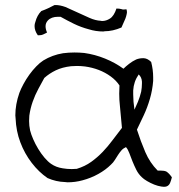

<svg xmlns="http://www.w3.org/2000/svg" viewBox="-20 -717 702 751"><path d="M652.3 -23.4Q649.4 -11.7 645.5 -2Q641.6 7.8 632.8 11.7Q627.9 13.7 621.1 13.7Q616.2 13.7 611.3 12.7Q597.7 10.7 583 4.9Q568.4 -1 555.2 -8.8Q542 -16.6 535.2 -23.4Q521.5 -36.1 513.2 -52.7Q504.9 -69.3 498 -86.4Q491.2 -103.5 485.8 -118.2Q480.5 -132.8 472.7 -141.6Q461.9 -136.7 455.1 -128.9Q448.2 -121.1 441.9 -111.3Q435.5 -101.6 429.2 -91.3Q422.9 -81.1 414.1 -73.2Q393.6 -52.7 364.7 -36.6Q335.9 -20.5 302.7 -11.7Q274.4 -3.9 244.1 -3.9Q239.3 -3.9 234.4 -4.9Q199.2 -5.9 166 -20.5Q131.8 -43.9 104 -80.1Q76.2 -116.2 59.6 -160.2Q43 -204.1 41 -253.9Q40 -259.8 40 -265.6Q40 -308.6 55.7 -353.5Q61.5 -369.1 71.8 -388.2Q82 -407.2 94.7 -424.8Q107.4 -442.4 121.6 -457Q135.7 -471.7 149.4 -480.5Q184.6 -502 226.6 -508.8Q249 -511.7 271.5 -511.7Q290 -511.7 309.6 -509.8Q351.6 -503.9 391.1 -487.8Q430.7 -471.7 462.9 -448.2Q471.7 -457 484.9 -467.3Q498 -477.5 512.7 -484.4Q525.4 -489.3 538.1 -489.3H543Q557.6 -488.3 571.3 -474.6Q579.1 -444.3 579.1 -415V-400.4Q576.2 -364.3 566.4 -330.6Q556.6 -296.9 542.5 -266.6Q528.3 -236.3 515.6 -210Q530.3 -164.1 548.3 -122.1Q566.4 -80.1 596.7 -49.8H607.4Q623 -49.8 630.9 -45.9Q641.6 -39.1 652.3 -23.4ZM522.5 -425.8Q502.9 -397.5 501 -363.3V-347.7Q501 -320.3 505.9 -288.1Q511.7 -299.8 519.5 -318.8Q527.3 -337.9 532.2 -358.4Q535.2 -375 535.2 -390.6V-397.5Q534.2 -415 522.5 -425.8ZM457 -216.8Q453.1 -256.8 449.2 -300.8Q446.3 -326.2 446.3 -350.6Q446.3 -367.2 447.3 -382.8Q434.6 -402.3 413.1 -418Q391.6 -433.6 366.2 -443.4Q340.8 -453.1 312.5 -457Q295.9 -459 281.2 -459Q269.5 -459 257.8 -458Q223.6 -454.1 198.2 -441.9Q172.9 -429.7 153.3 -412.1Q142.6 -392.6 129.9 -369.1Q117.2 -345.7 107.9 -319.3Q98.6 -293 94.7 -264.6Q93.8 -253.9 93.8 -244.1Q93.8 -225.6 97.7 -207Q101.6 -191.4 109.9 -172.4Q118.2 -153.3 129.4 -134.8Q140.6 -116.2 153.8 -100.6Q167 -85 179.7 -76.2Q199.2 -62.5 225.6 -58.6Q242.2 -55.7 260.7 -55.7Q270.5 -55.7 280.3 -56.6Q312.5 -66.4 336.9 -84Q361.3 -101.6 381.8 -123Q402.3 -144.5 420.4 -168.9Q438.5 -193.4 457 -216.8ZM474.6 -680.7Q476.6 -674.8 476.6 -668.9Q476.6 -665 475.6 -662.1Q473.6 -652.3 470.2 -643.6Q466.8 -634.8 462.4 -626Q458 -617.2 455.1 -609.4Q420.9 -594.7 388.7 -594.7Q386.7 -593.8 384.8 -593.8Q354.5 -593.8 327.1 -602.5Q296.9 -610.4 269 -624Q241.2 -637.7 216.8 -651.4H207Q180.7 -651.4 167 -636.7Q158.2 -627 158.2 -614.3Q158.2 -602.5 164.1 -589.8Q156.2 -585.9 148.4 -582Q142.6 -579.1 132.8 -579.1H127.9Q115.2 -596.7 115.2 -615.2Q115.2 -623 118.2 -630.9Q125 -657.2 141.6 -673.8Q155.3 -678.7 168 -684.6Q180.7 -690.4 193.4 -697.3H197.3Q214.8 -697.3 236.3 -689.5Q258.8 -679.7 282.7 -668.5Q306.6 -657.2 330.1 -647Q353.5 -636.7 374 -635.7Q376 -634.8 378.9 -634.8Q395.5 -634.8 410.2 -644.5Q425.8 -654.3 435.5 -683.6Q446.3 -683.6 454.1 -681.6Q458 -679.7 463.9 -679.7Q468.8 -679.7 474.6 -680.7Z"/></svg>

Font: Crafty Girls
Style: Regular
Weight: 400
Designer: Crystal Kluge
Foundry: Font Diner, Inc DBA Tart Workshop
Version: Version 1.000